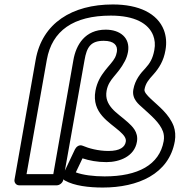

<svg xmlns="http://www.w3.org/2000/svg" viewBox="-20 -806 806 861"><path d="M265 -2C267 1 269 3 272 4C313 27 377 35 441 35C598 35 738 -25 764 -173C768 -197 766 -220 759 -240C738 -295 692 -329 657 -362C638 -380 626 -394 628 -405C633 -433 647 -449 667 -471C693 -500 714 -533 722 -581C728 -614 725 -644 715 -671C686 -746 603 -786 486 -786C303 -786 169 -702 140 -538L45 0C43 11 51 25 66 25H235C246 25 261 15 264 0ZM271 -41 359 -536C369 -595 387 -623 445 -623C492 -623 509 -602 504 -573C502 -562 499 -554 496 -548C477 -511 422 -476 408 -399C390 -299 470 -259 517 -217C536 -200 547 -186 544 -170C540 -147 519 -129 466 -129C421 -129 377 -141 352 -152C334 -160 321 -146 316 -136ZM454 -673C362 -673 321 -606 309 -536L219 -25H99L190 -538C213 -668 309 -736 477 -736C584 -736 646 -701 667 -647C674 -628 677 -607 672 -581C665 -543 652 -522 632 -500C611 -478 586 -449 578 -405C570 -361 604 -337 619 -323C657 -288 696 -257 711 -216C715 -204 717 -190 714 -173C695 -67 599 -15 449 -15C400 -15 352 -21 320 -33L350 -96C380 -86 416 -79 457 -79C517 -79 583 -105 594 -170C602 -215 571 -241 554 -257C530 -279 500 -299 482 -320C464 -341 452 -365 458 -399C468 -454 507 -468 540 -532C547 -545 551 -558 554 -573C565 -637 518 -673 454 -673Z"/></svg>

Font: Asimov
Style: XWidOuIt
Weight: 500
Designer: Google
Version: Version 2.000980; 2014